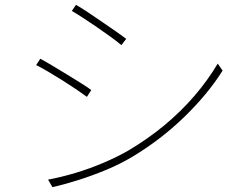

<svg xmlns="http://www.w3.org/2000/svg" viewBox="-20 -765 1040 791"><path d="M293 -745Q313 -734 342 -714.5Q371 -695 402.5 -673.5Q434 -652 460.5 -633.5Q487 -615 500 -605L480 -579Q465 -592 439 -611Q413 -630 382.5 -651Q352 -672 323.5 -690.5Q295 -709 276 -720ZM178 -25Q232 -35 290.5 -52.5Q349 -70 405.5 -94Q462 -118 509 -145Q590 -193 658 -249.5Q726 -306 781 -370Q836 -434 877 -503L897 -474Q836 -377 739 -283Q642 -189 525 -119Q475 -89 417 -65Q359 -41 302 -23Q245 -5 196 6ZM146 -523Q165 -513 195 -495Q225 -477 257 -457.5Q289 -438 316 -421Q343 -404 356 -394L338 -366Q322 -378 295.5 -396Q269 -414 238 -433.5Q207 -453 178 -470Q149 -487 129 -497Z"/></svg>

Font: Noto Sans TC
Style: Regular
Weight: 100
Designer: Ryoko NISHIZUKA 西塚涼子 (kana, bopomofo & ideographs); Paul D. Hunt (Latin, Greek & Cyrillic); Sandoll Communications 산돌커뮤니
Foundry: Adobe
Version: Version 2.004;hotconv 1.0.118;makeotfexe 2.5.65603